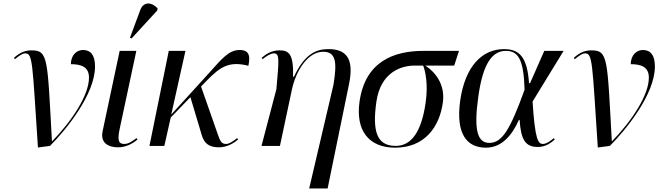

<svg xmlns="http://www.w3.org/2000/svg" viewBox="-20 -823 3726 1083"><path d="M194 9 262 0C353 -91 516 -291 516 -448C516 -514 490 -541 448 -541C416 -541 380 -516 380 -461C441 -461 482 -444 482 -385C482 -287 386 -141 274 -26H273C247 -493 253 -539 158 -539C121 -539 91 -526 59 -497L64 -489C92 -512 108 -522 122 -522C165 -522 162 -473 194 9Z M722 -606 867 -764 869 -776C838 -810 790 -818 771 -766L713 -610ZM647 8C696 8 736 -19 756 -36L750 -44C728 -28 706 -11 682 -11C652 -11 640 -25 655 -96L749 -536H655L559 -84C544 -14 594 8 647 8Z M823 0H907L943 -160L1054 -275L1118 -61C1132 -14 1159 8 1215 8C1264 8 1303 -19 1323 -36L1318 -44C1297 -28 1274 -11 1256 -11C1229 -11 1223 -26 1210 -61L1114 -335L1144 -366C1222 -446 1272 -480 1381 -452C1392 -504 1388 -541 1332 -541C1270 -541 1231 -491 1159 -411L946 -177L1026 -536H932Z M1724 240H1828L1949 -350C1977 -487 1938 -546 1833 -546C1769 -546 1701 -525 1638 -390H1633C1637 -521 1608 -539 1556 -539C1508 -539 1476 -514 1456 -497L1461 -489C1481 -506 1507 -522 1525 -522C1559 -522 1553 -482 1539 -320L1455 0H1559L1627 -320C1650 -425 1717 -531 1802 -531C1873 -531 1883 -478 1861 -345Z M2209 10C2375 10 2459 -106 2478 -245C2492 -344 2437 -416 2379 -453H2542L2569 -536H2368C2201 -536 2040 -476 2008 -250C1985 -88 2059 10 2209 10ZM2212 0C2103 0 2080 -86 2103 -249C2127 -416 2243 -453 2318 -453H2367C2379 -421 2396 -350 2381 -245C2358 -81 2301 0 2212 0Z M2721 10C2811 10 2869 -61 2907 -147H2911C2918 -35 2943 6 3014 6C3059 6 3090 -19 3109 -36L3104 -44C3091 -33 3064 -11 3043 -11C3015 -11 2998 -34 2984 -250L3159 -536H3050L2970 -354H2964C2954 -501 2910 -546 2823 -546C2700 -546 2604 -450 2576 -257C2549 -65 2615 10 2721 10ZM2740 -17C2674 -17 2651 -87 2678 -278C2705 -474 2761 -536 2834 -536C2903 -536 2934 -488 2939 -317C2856 -87 2811 -17 2740 -17Z M3352 9 3420 0C3511 -91 3674 -291 3674 -448C3674 -514 3648 -541 3606 -541C3574 -541 3538 -516 3538 -461C3599 -461 3640 -444 3640 -385C3640 -287 3544 -141 3432 -26H3431C3405 -493 3411 -539 3316 -539C3279 -539 3249 -526 3217 -497L3222 -489C3250 -512 3266 -522 3280 -522C3323 -522 3320 -473 3352 9Z"/></svg>

Font: Noto Serif Display
Style: Italic
Weight: 400
Italic angle: -12°
Designer: Monotype Design Team
Foundry: Monotype Imaging Inc.
Version: Version 2.009